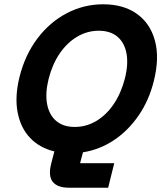

<svg xmlns="http://www.w3.org/2000/svg" viewBox="-20 -705 767 895"><path d="M301.7 170Q247.5 170 225.8 142.5Q204.2 115 218.3 59.2L233.3 0.8Q164.2 -15.8 120 -62.5Q75.8 -109.2 62.1 -181.7Q48.3 -254.2 70.8 -345.8Q96.7 -449.2 154.2 -525.4Q211.7 -601.7 291.2 -643.3Q370.8 -685 460.8 -685Q555 -685 617.1 -641.2Q679.2 -597.5 701.7 -517.5Q724.2 -437.5 697.5 -329.2Q675 -237.5 626.2 -166.7Q577.5 -95.8 511.2 -51.7Q445 -7.5 366.7 5L353.3 55.8H512.5L484.2 170ZM328.3 -113.3Q382.5 -113.3 429.2 -141.2Q475.8 -169.2 510 -219.6Q544.2 -270 561.7 -337.5Q579.2 -405.8 569.6 -456.2Q560 -506.7 527.1 -534.2Q494.2 -561.7 440 -561.7Q386.7 -561.7 339.6 -533.8Q292.5 -505.8 258.3 -455.8Q224.2 -405.8 206.7 -337.5Q190 -270 199.6 -219.6Q209.2 -169.2 242.1 -141.2Q275 -113.3 328.3 -113.3Z"/></svg>

Font: Funnel Sans
Style: Bold Italic
Weight: 700
Italic angle: -14.036°
Designer: NORD ID, Kristian Moeller
Foundry: Dicotype
Version: Version 1.000